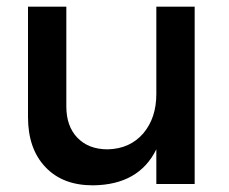

<svg xmlns="http://www.w3.org/2000/svg" viewBox="-20 -552 687 576"><path d="M564 -532H449V-270C449 -222 436 -183 410 -152C383 -121 348 -105 303 -104C264 -104 234 -116 212 -139C190 -162 179 -193 179 -233V-532H64V-201C64 -138 81 -88 116 -51C151 -14 198 4 259 4C351 3 414 -33 449 -104V0H564Z"/></svg>

Font: Argentum Sans
Style: Regular
Weight: 400
Designer: Julieta Ulanovsky
Foundry: Julieta Ulanovsky
Version: Version 5.001;March 29, 2019;FontCreator 11.5.0.2425 64-bit